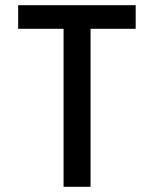

<svg xmlns="http://www.w3.org/2000/svg" viewBox="-20 -720 543 740"><path d="M503 -609H329V0H225V-609H50V-700H503Z"/></svg>

Font: Simpel Medium
Style: Regular
Weight: 500
Designer: Janko Jovanovic
Version: Version 1.048;PS 001.048;hotconv 1.0.88;makeotf.lib2.5.64775